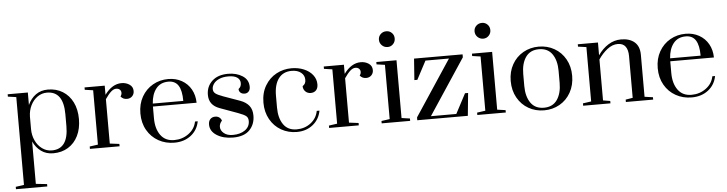

<svg xmlns="http://www.w3.org/2000/svg" viewBox="-56 -1048 6107 1612"><g transform="rotate(-5 2997.5 -242.0)"><path d="M21 263 91 253V-487L21 -497V-517H191V-412Q216 -466 258.5 -496.5Q301 -527 360 -527Q431 -527 485 -493.5Q539 -460 569 -399.5Q599 -339 599 -258Q599 -177 569 -116.5Q539 -56 485 -23Q431 10 360 10Q301 10 258.5 -20.5Q216 -51 191 -104V253L285 263V283H21ZM489 -208V-308Q489 -502 350 -502Q306 -502 270 -476.5Q234 -451 213 -408Q192 -365 191 -315V-208Q191 -157 211.5 -112.5Q232 -68 268.5 -41.5Q305 -15 350 -15Q489 -15 489 -208Z M669 -20 739 -30V-488L669 -498V-518H839V-441Q902 -527 981 -527Q1019 -527 1048 -507.5Q1077 -488 1077 -452Q1077 -426 1060 -408.5Q1043 -391 1015 -391Q983 -391 963 -416Q974 -430 974 -446Q974 -463 962.5 -473.5Q951 -484 932 -484Q911 -484 889 -464.5Q867 -445 839 -404V-30L919 -20V0H669Z M1117 -259Q1117 -339 1151.5 -399.5Q1186 -460 1244.5 -493.5Q1303 -527 1375 -527Q1438 -527 1488 -499Q1538 -471 1566 -421.5Q1594 -372 1595 -308H1227V-209Q1227 -121 1266.5 -66.5Q1306 -12 1381 -12Q1450 -12 1503 -51Q1556 -90 1568 -152H1591Q1577 -78 1520 -34Q1463 10 1381 10Q1307 10 1247 -23.5Q1187 -57 1152 -118Q1117 -179 1117 -259ZM1485 -333Q1485 -420 1458 -462.5Q1431 -505 1374 -505Q1307 -505 1270 -458Q1233 -411 1228 -333Z M1683 -116Q1683 -145 1698.5 -161.5Q1714 -178 1740 -178Q1760 -178 1774 -168Q1788 -158 1794 -140Q1772 -116 1772 -89Q1772 -58 1800 -35Q1828 -12 1875 -12Q1938 -12 1978 -40.5Q2018 -69 2018 -117Q2018 -145 2001 -159Q1984 -173 1935 -191L1784 -246Q1695 -278 1695 -365Q1695 -436 1744 -481.5Q1793 -527 1879 -527Q1950 -527 2000.5 -494.5Q2051 -462 2051 -402Q2051 -378 2038 -363.5Q2025 -349 2004 -349Q1983 -349 1969.5 -360.5Q1956 -372 1956 -392Q1969 -402 1974 -413.5Q1979 -425 1979 -441Q1979 -469 1954.5 -487Q1930 -505 1879 -505Q1835 -505 1803.5 -491.5Q1772 -478 1756 -456Q1740 -434 1740 -411Q1740 -387 1757.5 -373Q1775 -359 1822 -342L1962 -292Q2011 -274 2036 -242Q2061 -210 2061 -159Q2061 -86 2015 -38Q1969 10 1875 10Q1793 10 1738 -25Q1683 -60 1683 -116Z M2154 -259Q2154 -342 2190.5 -403Q2227 -464 2286 -495.5Q2345 -527 2413 -527Q2470 -527 2517 -507.5Q2564 -488 2591.5 -453Q2619 -418 2619 -374Q2619 -341 2602 -323.5Q2585 -306 2557 -306Q2530 -306 2512 -324Q2494 -342 2494 -369Q2509 -379 2515 -391Q2521 -403 2521 -421Q2521 -458 2491.5 -481.5Q2462 -505 2413 -505Q2341 -505 2302.5 -453.5Q2264 -402 2264 -309V-209Q2264 -120 2301.5 -66Q2339 -12 2413 -12Q2481 -12 2531.5 -50.5Q2582 -89 2594 -152H2617Q2603 -78 2547.5 -34Q2492 10 2413 10Q2341 10 2282 -23.5Q2223 -57 2188.5 -118.5Q2154 -180 2154 -259Z M2685 -20 2755 -30V-488L2685 -498V-518H2855V-441Q2918 -527 2997 -527Q3035 -527 3064 -507.5Q3093 -488 3093 -452Q3093 -426 3076 -408.5Q3059 -391 3031 -391Q2999 -391 2979 -416Q2990 -430 2990 -446Q2990 -463 2978.5 -473.5Q2967 -484 2948 -484Q2927 -484 2905 -464.5Q2883 -445 2855 -404V-30L2935 -20V0H2685Z M3166 -701Q3166 -729 3185.5 -748Q3205 -767 3234 -767Q3261 -767 3280 -748Q3299 -729 3299 -701Q3299 -673 3280 -653.5Q3261 -634 3234 -634Q3206 -634 3186 -653.5Q3166 -673 3166 -701ZM3128 0V-20L3198 -30V-487L3128 -497V-517H3298V-30L3368 -20V0Z M3428 0V-24L3738 -493H3540L3458 -338H3433L3446 -518H3855V-493L3545 -24H3759L3847 -191H3873L3854 0Z M3972 -701Q3972 -729 3991.5 -748Q4011 -767 4040 -767Q4067 -767 4086 -748Q4105 -729 4105 -701Q4105 -673 4086 -653.5Q4067 -634 4040 -634Q4012 -634 3992 -653.5Q3972 -673 3972 -701ZM3934 0V-20L4004 -30V-487L3934 -497V-517H4104V-30L4174 -20V0Z M4238 -259Q4238 -338 4272.5 -399Q4307 -460 4366 -493.5Q4425 -527 4497 -527Q4569 -527 4628 -493.5Q4687 -460 4721.5 -399Q4756 -338 4756 -259Q4756 -180 4721.5 -118.5Q4687 -57 4628 -23.5Q4569 10 4497 10Q4425 10 4366 -23.5Q4307 -57 4272.5 -118.5Q4238 -180 4238 -259ZM4646 -209V-309Q4646 -398 4608.5 -451.5Q4571 -505 4497 -505Q4423 -505 4385.5 -451.5Q4348 -398 4348 -309V-209Q4348 -120 4385.5 -66Q4423 -12 4497 -12Q4571 -12 4608.5 -66Q4646 -120 4646 -209Z M4826 -20 4896 -30V-488L4826 -498V-518H4996V-410Q5033 -464 5083 -495.5Q5133 -527 5191 -527Q5263 -527 5304.5 -491Q5346 -455 5346 -384V-30L5416 -20V0H5186V-20L5246 -30V-382Q5246 -434 5225 -462.5Q5204 -491 5160 -491Q5114 -491 5071.5 -457.5Q5029 -424 4996 -375V-30L5056 -20V0H4826Z M5477 -259Q5477 -339 5511.5 -399.5Q5546 -460 5604.5 -493.5Q5663 -527 5735 -527Q5798 -527 5848 -499Q5898 -471 5926 -421.5Q5954 -372 5955 -308H5587V-209Q5587 -121 5626.5 -66.5Q5666 -12 5741 -12Q5810 -12 5863 -51Q5916 -90 5928 -152H5951Q5937 -78 5880 -34Q5823 10 5741 10Q5667 10 5607 -23.5Q5547 -57 5512 -118Q5477 -179 5477 -259ZM5845 -333Q5845 -420 5818 -462.5Q5791 -505 5734 -505Q5667 -505 5630 -458Q5593 -411 5588 -333Z"/></g></svg>

Font: Prata
Style: Regular
Weight: 400
Designer: Ivan Petrov
Foundry: Cyreal
Version: Version 2.000